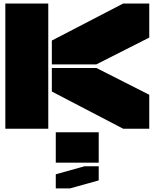

<svg xmlns="http://www.w3.org/2000/svg" viewBox="-20 -720 865 1074"><path d="M250 0H9.8V-700.2H250ZM270 -208V-339.8H519L814.9 -189.9V0H668.9ZM270 -359.9V-493.2L668.9 -700.2H814.9V-509.8L519 -359.9ZM292 334V254.9L453.1 210H532.2V289.1L371.1 334ZM292 189.9V20H532.2V189.9Z"/></svg>

Font: Nastup Basic
Style: Regular
Weight: 400
Designer: Maksym Kobuzan
Foundry: Zakznak
Version: Version 1.020;FEAKit 1.0